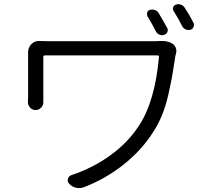

<svg xmlns="http://www.w3.org/2000/svg" viewBox="-20 -871 1040 937"><path d="M762.7 -670.9Q766.6 -670.9 771.5 -670.9Q800.8 -670.9 821.3 -658.2Q833 -650.4 837.9 -637.2Q842.8 -624 838.9 -610.4Q836.9 -603.5 835.9 -597.7Q826.2 -533.2 820.3 -500.5Q814.5 -467.8 801.8 -410.6Q789.1 -353.5 770.5 -308.6Q752 -263.7 725.6 -223.6Q669.9 -136.7 582.5 -67.4Q495.1 2 388.7 43Q377 46.9 366.2 46.9Q358.4 46.9 350.6 44.9Q332 41 318.4 26.4Q307.6 16.6 311.5 2.4Q315.4 -11.7 329.1 -16.6Q432.6 -50.8 519 -113.3Q605.5 -175.8 660.2 -260.7Q736.3 -377.9 755.9 -593.8Q755.9 -600.6 749 -600.6H198.2Q191.4 -600.6 191.4 -593.8V-394.5Q191.4 -385.7 191.4 -374Q192.4 -358.4 181.2 -346.2Q169.9 -334 153.3 -334Q137.7 -334 127 -345.7Q116.2 -357.4 116.2 -372.1L117.2 -394.5V-609.4V-616.2Q117.2 -638.7 132.3 -654.8Q147.5 -670.9 168.9 -670.9Q169.9 -670.9 170.9 -670.9Q192.4 -669.9 216.8 -669.9H737.3Q751 -669.9 762.7 -670.9ZM827.1 -817.4Q821.3 -826.2 825.2 -835.9Q829.1 -845.7 838.9 -848.6Q843.8 -850.6 849.6 -850.6Q856.4 -850.6 862.3 -848.6Q874 -844.7 880.9 -834Q903.3 -800.8 923.8 -760.7Q926.8 -754.9 926.8 -750Q926.8 -745.1 924.8 -740.2Q920.9 -729.5 909.2 -725.6Q897.5 -722.7 886.2 -727.5Q875 -732.4 869.1 -743.2Q850.6 -781.2 827.1 -817.4ZM700.2 -791Q697.3 -796.9 697.3 -802.7Q697.3 -806.6 698.2 -810.5Q702.1 -820.3 711.9 -823.2Q717.8 -824.2 722.7 -824.2Q729.5 -824.2 735.4 -822.3Q748 -818.4 753.9 -807.6Q775.4 -772.5 794.9 -736.3Q798.8 -730.5 798.8 -724.6Q798.8 -719.7 796.9 -714.8Q792 -704.1 781.2 -701.2Q775.4 -699.2 770.5 -699.2Q763.7 -699.2 757.8 -702.1Q746.1 -707 740.2 -718.8Q721.7 -755.9 700.2 -791Z"/></svg>

Font: Gen Jyuu Gothic Normal
Style: Regular
Weight: 300
Designer: [Source Han Sans]
Ryoko NISHIZUKA  (kana & ideographs); Paul D. Hunt (Latin, Greek & Cyrillic); Wenlong ZHANG  (bopomofo
Version: Version 1.002.20150607